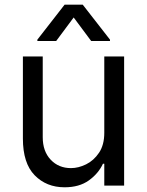

<svg xmlns="http://www.w3.org/2000/svg" viewBox="-20 -784 621 811"><path d="M420.5 -223V-545.5H504.3V0H420.5V-92.3H414.8Q395.6 -50.8 355.1 -21.8Q314.6 7.1 252.8 7.1Q176.1 7.1 126.4 -43.7Q76.7 -94.5 76.7 -198.9V-545.5H160.5V-204.5Q160.5 -144.9 194.1 -109.4Q227.6 -73.9 279.8 -73.9Q311.1 -73.9 343.6 -89.8Q376.1 -105.8 398.3 -138.8Q420.5 -171.9 420.5 -223ZM365.1 -610.8 291.2 -710.2 217.3 -610.8H137.8V-616.5L252.8 -764.2H329.5L444.6 -616.5V-610.8Z"/></svg>

Font: Inter Alia
Style: Regular
Weight: 400
Designer: Rasmus Andersson (Latin, Greek, Cyrillic etc.) and Evan from Shavian.info (Shavian, old style figures)
Foundry: Shavian.info
Version: Version 0.001;git-37ab20767